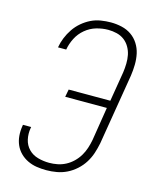

<svg xmlns="http://www.w3.org/2000/svg" viewBox="-113 -819 726 904"><g transform="rotate(15 250.0 -367.5)"><path d="M200 8Q176 8 153 4.5Q130 1 109 -9Q88 -19 72 -35Q56 -51 47 -71.5Q38 -92 36 -115.5Q34 -139 38 -163L39 -170H79L78 -165Q73 -136 79 -109Q85 -82 103.5 -63Q122 -44 149 -36.5Q176 -29 204 -29Q224 -29 244.5 -33Q265 -37 284 -47Q303 -57 319 -72.5Q335 -88 346 -106.5Q357 -125 363.5 -145Q370 -165 374 -186L400 -349H197L204 -386H407L431 -531Q434 -552 434.5 -574Q435 -596 431 -616Q427 -636 416.5 -654Q406 -672 390 -684Q374 -696 353.5 -701Q333 -706 312 -706Q283 -706 254 -697.5Q225 -689 201 -669Q177 -649 163 -621.5Q149 -594 144 -565H104Q108 -589 117.5 -612.5Q127 -636 141.5 -657.5Q156 -679 176 -696Q196 -713 218.5 -724Q241 -735 266 -739Q291 -743 315 -743Q342 -743 368 -737Q394 -731 415 -716.5Q436 -702 450 -680Q464 -658 469.5 -632.5Q475 -607 474.5 -579.5Q474 -552 470 -525L413 -180Q408 -155 400 -130.5Q392 -106 378 -83.5Q364 -61 343.5 -42.5Q323 -24 299.5 -12.5Q276 -1 250.5 3.5Q225 8 200 8Z"/></g></svg>

Font: Iosevka Extralight Oblique
Style: Regular
Weight: 200
Italic angle: -9°
Monospace: yes
Designer: Belleve Invis
Foundry: Belleve Invis
Version: Version 32.5.0; ttfautohint (v1.8.4)